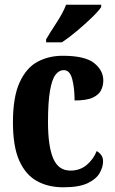

<svg xmlns="http://www.w3.org/2000/svg" viewBox="-20 -786 488 816"><path d="M249 10Q185 10 137 -16.5Q89 -43 62 -103Q35 -163 35 -266Q35 -374 63.5 -436Q92 -498 139.5 -523.5Q187 -549 246 -549Q341 -549 380 -518Q419 -487 419 -444Q419 -423 410 -403.5Q401 -384 375 -371.5Q349 -359 297 -359Q297 -411 287 -449.5Q277 -488 251 -488Q231 -488 216 -468.5Q201 -449 192.5 -400.5Q184 -352 184 -267Q184 -165 206 -113Q228 -61 279 -61Q320 -61 348.5 -85Q377 -109 391 -144Q403 -137 410.5 -126.5Q418 -116 418 -100Q418 -76 403.5 -50.5Q389 -25 352.5 -7.5Q316 10 249 10ZM176 -619Q195 -651 221.5 -691.5Q248 -732 261 -766H410V-756Q399 -739 370 -711Q341 -683 306.5 -654Q272 -625 243 -606H176Z"/></svg>

Font: Noto Serif ExtraCondensed ExtraBold
Style: Regular
Weight: 800
Width: 2
Designer: Monotype Design Team
Foundry: Monotype Imaging Inc.
Version: Version 2.013; ttfautohint (v1.8.4.7-5d5b)